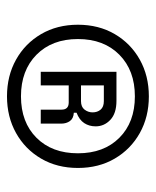

<svg xmlns="http://www.w3.org/2000/svg" viewBox="33 -788 456 563"><g transform="rotate(90 261.5 -506.0)"><path d="M262 -298Q202 -298 154.5 -324.5Q107 -351 79.5 -398Q52 -445 52 -506Q52 -567 79.5 -614Q107 -661 154.5 -687.5Q202 -714 262 -714Q322 -714 369.5 -687.5Q417 -661 444.5 -614Q472 -567 472 -506Q472 -445 444.5 -398Q417 -351 369.5 -324.5Q322 -298 262 -298ZM262 -339Q338 -339 383.5 -384.5Q429 -430 429 -506Q429 -582 383.5 -627.5Q338 -673 262 -673Q186 -673 140 -627.5Q94 -582 94 -506Q94 -430 140 -384.5Q186 -339 262 -339ZM190 -397V-619H275Q312 -619 331 -601Q350 -583 350 -558Q350 -539 340.5 -524.5Q331 -510 310 -502V-494Q327 -493 334.5 -482.5Q342 -472 342 -457V-397H301V-458Q301 -479 280 -479H230V-397ZM230 -515H276Q293 -515 301 -525.5Q309 -536 309 -549Q309 -563 301 -572.5Q293 -582 276 -582H230Z"/></g></svg>

Font: Space Grotesk Light Medium
Style: Regular
Weight: 500
Version: Version 2.000